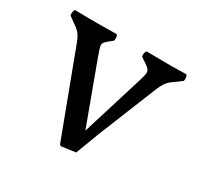

<svg xmlns="http://www.w3.org/2000/svg" viewBox="-115 -625 790 768"><g transform="rotate(30 280.5 -241.0)"><path d="M315 0 250 9 243 5 102 -370Q91 -401 81.5 -414Q72 -427 59 -436Q46 -445 23 -462Q19 -465 21 -478Q23 -491 27 -491Q57 -491 68.5 -490.5Q80 -490 90 -490H154Q164 -490 175.5 -490.5Q187 -491 217 -491Q222 -491 223.5 -478Q225 -465 221 -462Q199 -445 191 -436Q183 -427 186.5 -414Q190 -401 201 -370L303 -94L388 -369Q398 -400 399.5 -413.5Q401 -427 391 -436Q381 -445 354 -462Q349 -465 351 -478Q353 -491 359 -491Q395 -491 409 -490.5Q423 -490 434 -490H476Q486 -490 497.5 -490.5Q509 -491 539 -491Q544 -491 545.5 -478Q547 -465 543 -462Q521 -445 507.5 -436Q494 -427 484 -414Q474 -401 462 -371L355 -106Z"/></g></svg>

Font: Anvers
Style: Regular
Weight: 400
Designer: Ishtar van Looy
Version: Version 1.000